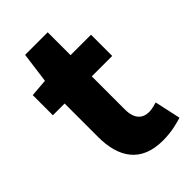

<svg xmlns="http://www.w3.org/2000/svg" viewBox="-222 -797 890 890"><g transform="rotate(-45 222.5 -352.5)"><path d="M296 14C354 14 395 2 425 -7L397 -135C383 -131 363 -125 345 -125C303 -125 273 -150 273 -213V-430H407V-569H273V-719H125L105 -569L18 -562V-430H95V-211C95 -76 153 14 296 14Z"/></g></svg>

Font: Noto Sans CJK Black
Style: Bold
Weight: 900
Designer: Ryoko NISHIZUKA (kana & ideographs); Paul D. Hunt (Latin, Greek & Cyrillic); Wenlong ZHANG (bopomofo); Sandoll Communica
Foundry: Adobe Systems Incorporated
Version: Version 1.000;PS 1;hotconv 1.0.78;makeotf.lib2.5.61930